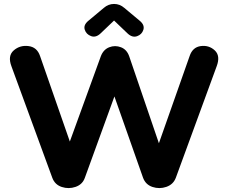

<svg xmlns="http://www.w3.org/2000/svg" viewBox="-20 -945 1156 973"><path d="M245 -44 38 -609Q18 -662 49.5 -689.5Q81 -717 124.5 -711.5Q168 -706 183 -661L353 -173H314L491 -660Q504 -694 533.5 -705.5Q563 -717 593 -705.5Q623 -694 635 -659L801 -173H769L941 -661Q956 -706 997.5 -711.5Q1039 -717 1068.5 -689.5Q1098 -662 1078 -609L871 -44Q858 -10 823 2Q788 14 753 2.5Q718 -9 705 -44L549 -487H571L410 -44Q398 -10 363 2Q328 14 293 2.5Q258 -9 245 -44ZM490 -776Q466 -753 441.5 -762Q417 -771 409.5 -794.5Q402 -818 427 -839L506 -905Q529 -925 558 -925Q587 -925 610 -905L689 -839Q714 -818 706.5 -794Q699 -770 674.5 -761.5Q650 -753 626 -776L558 -841Z"/></svg>

Font: Nunito VF Beta Light
Style: Regular
Weight: 300
Designer: Vernon Adams
Foundry: newtypography
Version: Version 3.001